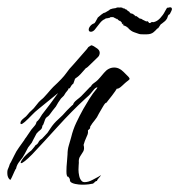

<svg xmlns="http://www.w3.org/2000/svg" viewBox="-67 -459 491 526"><path d="M-39 34Q-47 28 -47 15Q-47 9 -46 6Q-44 1 -42.5 -2.5Q-41 -6 -40 -10L-37 -15L-28 -33Q-23 -44 -15 -55Q-7 -66 0 -76Q0 -77 2 -79.5Q4 -82 4 -82L19 -104Q23 -109 27.5 -114Q32 -119 33 -125L34 -126Q37 -128 41.5 -134.5Q46 -141 48 -145Q59 -159 69.5 -173Q80 -187 90 -201L92 -204L38 -160Q29 -153 20 -143.5Q11 -134 1 -125Q-6 -119 -9 -119Q-11 -119 -11 -122Q-11 -128 -2 -135Q5 -140 9 -145.5Q13 -151 20 -157Q25 -161 32.5 -171Q40 -181 45 -185Q52 -190 62.5 -202.5Q73 -215 79 -221Q105 -245 114 -258Q123 -271 133 -281L168 -321Q171 -324 175 -330L183 -335Q189 -334 199.5 -326Q210 -318 204 -306Q204 -305 196 -297.5Q188 -290 180 -282Q172 -274 170 -273Q168 -273 168 -272Q151 -252 145 -248Q139 -244 138.5 -243Q138 -242 134 -230Q131 -228 128.5 -224.5Q126 -221 124 -217H121Q120 -213 117.5 -210.5Q115 -208 113 -205L108 -197L100 -189L93 -179Q91 -176 89.5 -173Q88 -170 86 -167Q82 -162 77.5 -156.5Q73 -151 69 -145Q66 -141 62 -138.5Q58 -136 56 -130Q55 -128 53 -121.5Q51 -115 49 -115Q49 -107 43.5 -103Q38 -99 33 -93L24 -76L20 -68L10 -55L1 -38Q-4 -28 -12.5 -18Q-21 -8 -23 3Q-24 3 -27.5 11Q-31 19 -34.5 26.5Q-38 34 -39 34ZM188 44Q184 45 176 46Q168 47 159 47Q149 47 139.5 45Q130 43 126 39Q124 35 124.5 34Q125 33 123 29Q119 23 118.5 25Q118 27 116 21Q115 18 115 10Q115 -2 116.5 -16.5Q118 -31 118 -36Q118 -49 121.5 -60.5Q125 -72 128 -83Q133 -104 142 -123Q151 -142 161 -160Q169 -174 178 -188.5Q187 -203 198 -216L200 -220Q195 -219 191 -214.5Q187 -210 184 -206Q181 -202 176 -197Q171 -192 166 -188Q130 -155 91.5 -112.5Q53 -70 21 -36Q-3 -12 -9 -12Q-13 -12 -5.5 -23Q2 -34 19 -47Q19 -47 24.5 -53.5Q30 -60 30 -61Q36 -64 38.5 -69.5Q41 -75 48 -79L63 -95L71 -107Q80 -121 92.5 -132Q105 -143 116 -156Q117 -157 124.5 -164.5Q132 -172 133 -172Q135 -179 143.5 -185.5Q152 -192 156 -196L180 -221L181 -222L183 -221L182 -222Q184 -227 190.5 -231.5Q197 -236 201 -240Q206 -245 218 -259.5Q230 -274 246 -274Q254 -274 261 -270Q264 -269 271.5 -262Q279 -255 284.5 -249Q290 -243 287 -241Q283 -237 281 -236Q277 -233 267.5 -224Q258 -215 253 -216Q253 -216 248.5 -209Q244 -202 224 -177Q222 -179 214.5 -166Q207 -153 204 -148Q199 -137 192.5 -129.5Q186 -122 180 -112V-110Q180 -107 178 -105.5Q176 -104 174 -102V-95Q174 -92 169.5 -82.5Q165 -73 162 -62Q165 -51 161 -44Q157 -37 152.5 -30.5Q148 -24 149 -13Q149 -11 148.5 -6Q148 -1 148 6Q148 14 150 23Q152 32 157 37Q160 40 165 40Q175 40 187 33.5Q199 27 203 25L209 21Q209 22 209 22Q208 24 203 29.5Q198 35 199 37Q196 37 196 37ZM335 -365Q333 -365 324.5 -365Q316 -365 314 -366Q309 -368 301 -370.5Q293 -373 285 -381Q285 -383 282 -384Q279 -385 280 -386L273 -389Q269 -389 271.5 -394Q274 -399 270 -392L267 -395Q266 -396 266.5 -396.5Q267 -397 267 -397L264 -400V-399Q263 -399 263.5 -400.5Q264 -402 260 -402L256 -405Q256 -405 255 -406V-407H254V-408L253 -406Q253 -408 251 -408L245 -411Q245 -411 244.5 -411.5Q244 -412 243 -412H240Q239 -412 236.5 -412Q234 -412 234 -410Q234 -409 232 -411Q231 -409 226.5 -409Q222 -409 221 -407Q213 -404 206.5 -395.5Q200 -387 192 -377Q187 -372 182 -372Q176 -372 176 -378Q176 -382 179 -386Q184 -393 191 -395Q192 -395 195 -400Q198 -405 201 -411Q203 -413 210.5 -419Q218 -425 220 -424L232 -431Q234 -434 241.5 -435.5Q249 -437 251 -437Q251 -438 255 -438.5Q259 -439 259 -438Q261 -439 264 -438.5Q267 -438 268 -438L270 -436Q272 -438 272 -435L274 -436Q275 -436 275 -434V-435Q277 -433 278 -433V-434Q284 -428 287 -427Q287 -427 288 -426Q289 -425 288 -424Q289 -424 289 -424.5Q289 -425 289 -425Q290 -422 293 -422Q296 -422 301 -418Q303 -417 303 -414L304 -415Q305 -415 304 -415.5Q303 -416 304 -416Q307 -415 310 -412.5Q313 -410 316 -408H317Q320 -408 322.5 -406Q325 -404 326 -404L332 -401Q333 -401 333.5 -400.5Q334 -400 334 -400L336 -401Q337 -401 336.5 -400.5Q336 -400 337 -400V-401Q338 -401 340 -398Q342 -395 343 -396Q345 -396 345 -396Q347 -399 351 -398.5Q355 -398 356 -399Q364 -401 372 -409.5Q380 -418 385 -428Q387 -431 389 -435Q391 -439 395 -438Q397 -439 399 -439Q404 -439 404 -434Q404 -431 398 -420Q394 -419 392.5 -413.5Q391 -408 389 -406Q387 -402 376 -394Q373 -393 369.5 -386.5Q366 -380 364 -381Q361 -377 354 -371Q347 -365 335 -365Z"/></svg>

Font: Cherish
Style: Regular
Weight: 400
Designer: Robert E. Leuschke
Foundry: Robert E. Leuschke
Version: Version 1.005